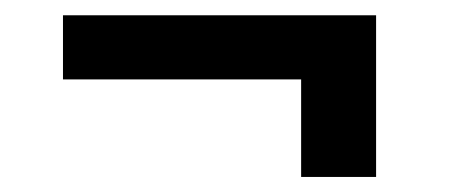

<svg xmlns="http://www.w3.org/2000/svg" viewBox="-20 -413 593 250"><path d="M469.7 -182.6H372.1V-309.6H62V-393.1H469.7Z"/></svg>

Font: RobotoDraft Medium
Style: Regular
Weight: 500
Version: Version 2.001152; 2014